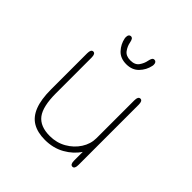

<svg xmlns="http://www.w3.org/2000/svg" viewBox="-179 -819 977 977"><g transform="rotate(45 309.5 -330.5)"><path d="M140 -481Q155.5 -481 155.5 -452.5V-197Q155.5 -101 186.5 -60.5Q217.5 -20 287 -20Q336 -20 375.8 -42.8Q415.5 -65.5 439.2 -102.2Q463 -139 463 -181V-452.5Q463 -481 479 -481Q494.5 -481 494.5 -452.5V-19.5Q494.5 9 479 9Q463 9 463 -19.5V-82Q436.5 -41.5 389.8 -15Q343 11.5 283.5 11.5Q230.5 11.5 195 -9.2Q159.5 -30 141.8 -75Q124 -120 124 -192.5V-452.5Q124 -481 140 -481ZM389.5 -671.5Q396.5 -671.5 400.8 -666.2Q405 -661 405 -651Q405 -649 404.8 -646.5Q404.5 -644 404 -641.5Q396.5 -606 371.2 -579.8Q346 -553.5 304 -553.5Q261.5 -553.5 237 -579.8Q212.5 -606 205.5 -641.5Q205 -644 205 -646.5Q205 -649 205 -651Q205 -661 209.2 -666.2Q213.5 -671.5 220 -671.5Q228.5 -671.5 232.8 -664.8Q237 -658 239.5 -645Q243.5 -622.5 258.2 -602.2Q273 -582 305 -582Q337.5 -582 351.8 -602.2Q366 -622.5 370 -644.5Q372.5 -657.5 376.8 -664.5Q381 -671.5 389.5 -671.5Z"/></g></svg>

Font: Sono ExtraLight Monospace ExtraLight
Style: Regular
Weight: 250
Version: Version 2.112